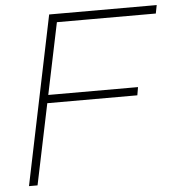

<svg xmlns="http://www.w3.org/2000/svg" viewBox="-52 -778 760 827"><g transform="rotate(-5 328.0 -364.5)"><path d="M40 0 191 -729H656L649 -693H209L224 -706L77 0ZM123 -349 136 -384H545L539 -349Z"/></g></svg>

Font: Mona Sans ExtraLight
Style: Italic
Weight: 200
Italic angle: -11.6951°
Designer: Deni Anggara
Foundry: GitHub
Version: Version 2.000